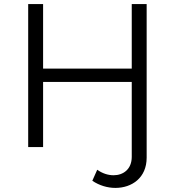

<svg xmlns="http://www.w3.org/2000/svg" viewBox="-20 -720 856 940"><path d="M432 165C466 188 506 200 545 200C625 200 698 151 698 52V-700H625V-384H191V-700H118V0H191V-319H625V48C625 108 584 138 536 138C509 138 481 129 456 111Z"/></svg>

Font: Talent
Style: Regular
Weight: 400
Designer: Mike Powis
Version: Version 1.001;hotconv 1.0.109;makeotfexe 2.5.65596